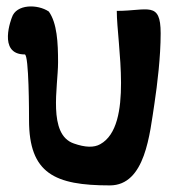

<svg xmlns="http://www.w3.org/2000/svg" viewBox="-20 -560 515 582"><path d="M16 -507C16 -507 -29 -395 55 -395C68 -395 68 -215 68 -196C68 -34 146 2 313 2C421 2 434 -156 448 -245C457 -305 467 -388 467 -459C467 -558 428 -527 334 -527C334 -428 385 -179 284 -123C265 -112 238 -113 204 -125C124 -152 156 -297 156 -371C156 -431 153 -490 128 -525C94 -548 29 -548 16 -507Z"/></svg>

Font: Philokalia
Style: Regular
Weight: 400
Version: Version 001.010